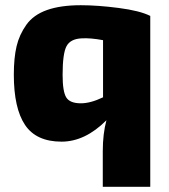

<svg xmlns="http://www.w3.org/2000/svg" viewBox="-20 -531 646 736"><path d="M556 185H374V48Q374 -18 388 -70Q306 12 216 12Q119 12 76 -52Q33 -116 33 -245Q33 -309 43.5 -353.5Q54 -398 81 -436Q108 -474 160 -492.5Q212 -511 290 -511Q354 -511 435 -500.5Q516 -490 556 -470ZM375 -158V-377Q327 -386 293 -384Q250 -382 235 -354Q220 -326 220 -244Q220 -180 234 -157.5Q248 -135 290 -135Q327 -135 375 -158Z"/></svg>

Font: Exo 2.0 Extra Bold
Style: Regular
Weight: 800
Designer: Natanael Gama
Version: Version 1.001;PS 001.001;hotconv 1.0.70;makeotf.lib2.5.58329